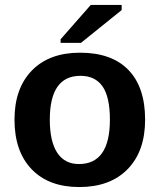

<svg xmlns="http://www.w3.org/2000/svg" viewBox="-20 -753 651 783"><path d="M571.8 -265.1Q571.8 -136.2 500.5 -63.2Q429.2 9.8 303.2 9.8Q178.7 9.8 108.9 -63Q39.1 -135.7 39.1 -265.1Q39.1 -392.6 109.9 -465.3Q180.7 -538.1 306.2 -538.1Q435.5 -538.1 503.7 -467.8Q571.8 -397.5 571.8 -265.1ZM428.2 -265.1Q428.2 -357.4 398.2 -400.6Q368.2 -443.8 308.1 -443.8Q183.1 -443.8 183.1 -265.1Q183.1 -176.3 213.4 -130.1Q243.7 -84 301.8 -84Q428.2 -84 428.2 -265.1ZM310.1 -578.1H227.1V-592.8L350.1 -732.9H476.1V-711.9Z"/></svg>

Font: Libra Sans Modern
Style: Bold
Weight: 700
Foundry: Stefan Peev, Context Ltd
Version: Version 1.000